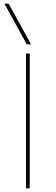

<svg xmlns="http://www.w3.org/2000/svg" viewBox="-20 -1020 302 1040"><path d="M121 0V-730H141V0ZM125 -780 4 -1000H27L148 -780Z"/></svg>

Font: M PLUS 1 Thin
Style: Regular
Weight: 100
Designer: Coji Morishita
Foundry: UNDERFOREST DESIGN
Version: Version 1.001